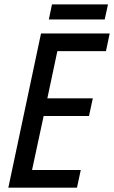

<svg xmlns="http://www.w3.org/2000/svg" viewBox="-20 -869 528 889"><path d="M18.6 0 169.9 -713.9H487.8L470.7 -632.3H245.6L199.2 -413.6H409.7L392.1 -332H182.1L128.4 -82H354L336.4 0ZM206.1 -778.8 220.7 -848.6H480L464.8 -778.8Z"/></svg>

Font: Open Sans SemiCondensed Medium
Style: Italic
Weight: 500
Width: 4
Italic angle: -12°
Designer: Monotype Design Team
Foundry: Monotype Imaging Inc.
Version: Version 3.000